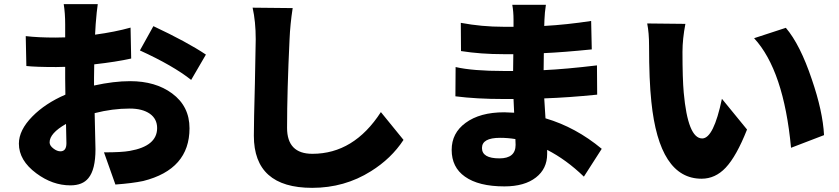

<svg xmlns="http://www.w3.org/2000/svg" viewBox="-20 -837 4040 925"><path d="M300 -147 298 -240Q219 -195 219 -151Q219 -135 238 -121Q255 -108 271 -108Q300 -108 300 -147ZM433 -425Q528 -446 607 -446Q729 -446 809 -387Q893 -325 893 -219Q893 -21 670 35Q618 46 536 52L481 -103Q567 -103 605 -110Q737 -133 737 -220Q737 -264 702 -289Q666 -314 605 -314Q522 -314 436 -292Q440 -142 440 -118Q440 -20 406 21Q378 56 319 56Q233 56 155 -2Q71 -64 71 -145Q71 -210 136 -276Q198 -339 295 -381Q294 -407 294 -458V-515Q278 -514 251 -514Q153 -514 107 -519L104 -663Q164 -656 247 -656Q278 -656 294 -657V-720Q294 -773 287 -817H451Q446 -785 441 -721L438 -670Q534 -683 609 -704L612 -555Q541 -539 434 -527Q433 -506 433 -463ZM719 -711Q881 -635 972 -574L901 -452Q814 -521 654 -594Z M1390 -798Q1378 -720 1375 -648Q1363 -398 1363 -221Q1363 -96 1485 -96Q1685 -96 1815 -297L1924 -163Q1865 -73 1767 -12Q1640 68 1484 68Q1203 68 1203 -183Q1203 -252 1208 -434Q1212 -617 1212 -648Q1212 -733 1197 -800Z M2463 -167Q2427 -173 2389 -173Q2302 -173 2302 -124Q2302 -74 2386 -74Q2464 -74 2464 -139Q2464 -155 2463 -167ZM2793 14Q2708 -68 2616 -115V-95Q2616 -24 2562 18Q2507 61 2410 61Q2286 61 2220 14Q2156 -31 2156 -115Q2156 -196 2223 -245Q2292 -296 2409 -296Q2425 -296 2457 -294L2454 -360H2406Q2276 -360 2174 -373L2175 -514Q2257 -495 2408 -495H2452L2453 -576H2406Q2296 -576 2201 -591L2200 -727Q2301 -708 2405 -708H2454V-742Q2454 -781 2448 -814H2610Q2604 -775 2603 -742L2602 -712Q2710 -718 2828 -736L2831 -599Q2692 -585 2600 -581L2599 -499Q2706 -504 2856 -522L2857 -381Q2719 -367 2602 -363L2608 -267Q2754 -224 2879 -120Z M3282 -722Q3268 -649 3268 -587Q3268 -457 3274 -391Q3294 -170 3363 -170Q3418 -170 3458 -361L3579 -213Q3528 -84 3476 -29Q3426 24 3360 24Q3156 24 3118 -347Q3107 -450 3107 -617Q3107 -679 3098 -724ZM3766 -703Q3835 -622 3891 -455Q3944 -301 3950 -186L3791 -125Q3756 -498 3613 -653Z"/></svg>

Font: KaiGen Gothic KR Heavy
Style: Heavy
Weight: 900
Designer: Ryoko NISHIZUKA  (kana & ideographs); Paul D. Hunt (Latin, Greek & Cyrillic); Wenlong ZHANG  (bopomofo); Sandoll Communi
Foundry: Adobe Systems Incorporated
Version: Version 1.002 March 28, 2018